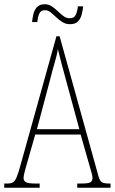

<svg xmlns="http://www.w3.org/2000/svg" viewBox="-22 -885 541 905"><path d="M-2 0V-20H13Q30 -20 39.5 -26Q49 -32 56.5 -50Q64 -68 74 -104L244 -714H259L442 -55Q448 -33 457.5 -26.5Q467 -20 492 -20H499V0H342V-20H362Q395 -20 404.5 -26Q414 -32 414 -48Q414 -56 408.5 -74Q403 -92 398 -111L358 -251H144L109 -128Q103 -108 96 -82.5Q89 -57 89 -46Q89 -33 100 -26.5Q111 -20 143 -20H165V0ZM152 -276H352L293 -493Q277 -551 267 -589.5Q257 -628 251 -653Q247 -628 236 -590.5Q225 -553 214 -509ZM308 -771Q288 -771 272 -781Q256 -791 242.5 -804Q229 -817 216.5 -827Q204 -837 190 -837Q170 -837 163 -820.5Q156 -804 154 -781H129Q131 -800 135.5 -819Q140 -838 152.5 -851.5Q165 -865 189 -865Q208 -865 222.5 -855Q237 -845 250.5 -832Q264 -819 277.5 -809Q291 -799 307 -799Q328 -799 335.5 -816Q343 -833 345 -855H370Q368 -836 363 -816.5Q358 -797 345.5 -784Q333 -771 308 -771Z"/></svg>

Font: Noto Serif Ethiopic ExtraCondensed Thin
Style: Regular
Weight: 100
Width: 2
Designer: Monotype Design Team
Foundry: Monotype Imaging Inc.
Version: Version 2.102; ttfautohint (v1.8.4.7-5d5b)